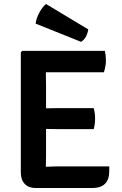

<svg xmlns="http://www.w3.org/2000/svg" viewBox="-20 -937 609 959"><path d="M210 -163 209 -104Q251 -106 278 -106H526Q526 -75 524 -59Q513 2 442 2H157Q123 2 103.5 -18.5Q84 -39 84 -75V-676L91 -683H504Q509 -659 509 -633.5Q509 -608 499 -576H209L210 -508V-396Q234 -397 274 -397H448Q455 -373 455 -344.5Q455 -316 448 -292H274Q234 -292 210 -293ZM210 -917 421 -790Q413 -745 385 -728L158 -819Q161 -846 177 -875Q193 -904 210 -917Z"/></svg>

Font: Signika Negative
Style: Semibold
Weight: 600
Designer: Anna Giedrys
Foundry: Anna Giedrys
Version: Version 1.001